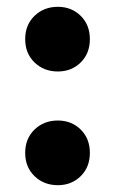

<svg xmlns="http://www.w3.org/2000/svg" viewBox="-20 -530 338 564"><path d="M150 14Q109 14 81.5 -12.5Q54 -39 54 -81Q54 -123 81.5 -149.5Q109 -176 150 -176Q190 -176 217 -149.5Q244 -123 244 -81Q244 -39 217 -12.5Q190 14 150 14ZM150 -320Q109 -320 81.5 -346.5Q54 -373 54 -415Q54 -457 81.5 -483.5Q109 -510 150 -510Q190 -510 217 -483.5Q244 -457 244 -415Q244 -373 217 -346.5Q190 -320 150 -320Z"/></svg>

Font: Space Grotesk
Style: Bold
Weight: 700
Designer: Florian Karsten
Foundry: Florian Karsten
Version: Version 2.000